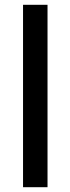

<svg xmlns="http://www.w3.org/2000/svg" viewBox="-20 -780 293 800"><path d="M178 0H76V-760H178Z"/></svg>

Font: Noto Sans Telugu SemiCondensed Medium
Style: Regular
Weight: 500
Width: 4
Designer: Jelle Bosma - Monotype Design Team
Foundry: Monotype Imaging Inc.
Version: Version 2.005; ttfautohint (v1.8.4.7-5d5b)